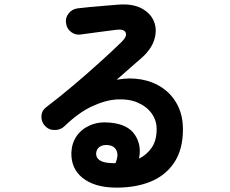

<svg xmlns="http://www.w3.org/2000/svg" viewBox="-20 -806 1040 869"><path d="M497 43Q406 41 353.5 -1Q301 -43 303 -116Q305 -159 327.5 -191Q350 -223 389 -239.5Q428 -256 478 -251Q558 -244 590 -196.5Q622 -149 609 -88Q644 -105 666.5 -137.5Q689 -170 689 -222Q689 -261 666.5 -292.5Q644 -324 603.5 -341.5Q563 -359 510 -356Q457 -353 396 -324.5Q335 -296 271 -234Q253 -217 226 -217.5Q199 -218 182 -238Q166 -257 167.5 -281.5Q169 -306 188 -320Q250 -367 312 -419.5Q374 -472 430.5 -523Q487 -574 530 -616Q557 -642 548.5 -659Q540 -676 505 -671Q471 -667 427.5 -661Q384 -655 346 -650Q322 -646 302 -661Q282 -676 279 -701Q275 -725 290 -744.5Q305 -764 330 -768Q352 -771 385.5 -774Q419 -777 454.5 -780Q490 -783 515 -785Q580 -790 621 -768Q662 -746 677 -708.5Q692 -671 678.5 -627Q665 -583 621 -544Q601 -527 570.5 -500Q540 -473 508 -445Q565 -456 619 -446.5Q673 -437 715.5 -408Q758 -379 783 -331.5Q808 -284 808 -220Q808 -129 768 -69.5Q728 -10 658 17.5Q588 45 497 43ZM479 -68Q481 -68 485 -68Q488 -68 492.5 -67.5Q497 -67 503 -68Q517 -101 508 -123Q499 -145 472 -149Q448 -152 432.5 -142.5Q417 -133 415 -112Q414 -72 479 -68Z"/></svg>

Font: Zen Maru Gothic
Style: Bold
Weight: 700
Designer: Yoshimichi Ohira
Foundry: Positype
Version: Version 1.001